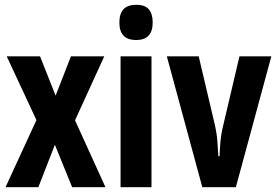

<svg xmlns="http://www.w3.org/2000/svg" viewBox="-20 -781 1155 801"><path d="M132 -280 8 -546H147L212 -382L276 -546H415L293 -279L420 0H281L209 -177L140 0H3Z M548 -761Q585 -761 601 -742Q617 -723 617 -687Q617 -614 548 -614Q478 -614 478 -687Q478 -761 548 -761ZM612 -546V0H483V-546Z M824 0 676 -546H809L874 -270Q884 -228 886.5 -196.5Q889 -165 891 -129H896Q897 -157 899.5 -188.5Q902 -220 912 -261L979 -546H1112L964 0Z"/></svg>

Font: Noto Sans Sinhala UI ExtraCondensed
Style: Bold
Weight: 700
Width: 2
Designer: Jelle Bosma - Monotype Design Team
Foundry: Monotype Imaging Inc.
Version: Version 2.006; ttfautohint (v1.8.4.7-5d5b)